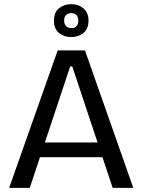

<svg xmlns="http://www.w3.org/2000/svg" viewBox="-20 -902 684 922"><path d="M24 0 257 -660H388L620 0H521L327 -583H317L123 0ZM134 -147V-218H522V-147ZM322 -724Q287 -724 263 -744Q239 -764 239 -803Q239 -843 263.5 -862.5Q288 -882 322 -882Q357 -882 381 -861.5Q405 -841 405 -803Q405 -763 380.5 -743.5Q356 -724 322 -724ZM323 -767Q339 -767 347.5 -776.5Q356 -786 356 -802Q356 -820 347 -829.5Q338 -839 323 -839Q307 -839 297.5 -830Q288 -821 288 -804Q288 -786 297.5 -776.5Q307 -767 323 -767Z"/></svg>

Font: Bricolage Grotesque 36pt
Style: Regular
Weight: 400
Designer: Mathieu Triay
Foundry: Atelier Triay
Version: Version 1.001;gftools[0.9.33.dev8+g029e19f]